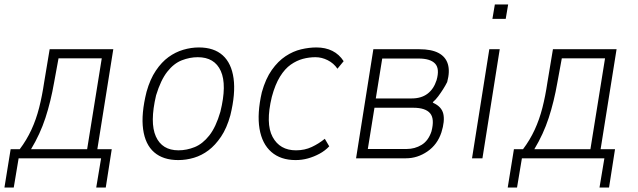

<svg xmlns="http://www.w3.org/2000/svg" viewBox="-37 -714 2878 866"><path d="M-17 132 11 -41H52Q83 -82 104.5 -128.5Q126 -175 139.5 -228Q153 -281 162 -342L187 -492H474L402 -41H467L440 132H397L419 0H47L25 132ZM103 -41H356L422 -451H227L207 -342Q192 -256 168 -182.5Q144 -109 103 -41Z M767 8Q699 8 658.5 -27Q618 -62 608.5 -131Q599 -200 624 -300Q640 -357 666 -395.5Q692 -434 723 -456.5Q754 -479 789.5 -489.5Q825 -500 860 -500Q928 -500 967.5 -464.5Q1007 -429 1016.5 -360.5Q1026 -292 1002 -194Q986 -136 960 -97.5Q934 -59 903.5 -36Q873 -13 838 -2.5Q803 8 767 8ZM768 -36Q805 -36 841 -50.5Q877 -65 907 -103Q937 -141 957 -210Q987 -331 959 -393.5Q931 -456 855 -456Q819 -456 783 -442Q747 -428 717.5 -390.5Q688 -353 667 -284Q638 -161 666 -98.5Q694 -36 768 -36Z M1296 8Q1229 8 1187 -28.5Q1145 -65 1133.5 -133.5Q1122 -202 1144 -298Q1161 -359 1189 -398.5Q1217 -438 1251 -460.5Q1285 -483 1321 -491.5Q1357 -500 1390 -500Q1431 -500 1462 -484.5Q1493 -469 1513 -438L1485 -404Q1468 -429 1441 -442.5Q1414 -456 1386 -456Q1357 -456 1329 -448.5Q1301 -441 1274.5 -422.5Q1248 -404 1226 -368.5Q1204 -333 1189 -277Q1160 -157 1192.5 -96.5Q1225 -36 1298 -36Q1337 -36 1369 -51Q1401 -66 1428 -88L1448 -54Q1429 -34 1404 -20.5Q1379 -7 1352 0.5Q1325 8 1296 8Z M1569 0 1647 -492H1854Q1909 -492 1941 -475Q1973 -458 1983 -425Q1993 -392 1980 -344Q1972 -328 1961.5 -311.5Q1951 -295 1939.5 -279.5Q1928 -264 1915 -253L1917 -250Q1955 -233 1962.5 -200.5Q1970 -168 1954 -117Q1936 -62 1891 -31Q1846 0 1794 0ZM1622 -42H1797Q1834 -42 1864.5 -60.5Q1895 -79 1909 -121Q1924 -178 1903 -203Q1882 -228 1827 -228H1652ZM1658 -270H1820Q1863 -270 1891 -291Q1919 -312 1932 -352Q1947 -404 1925.5 -427Q1904 -450 1851 -450H1687Z M2184 -629 2195 -694H2255L2244 -629ZM2092 0 2170 -492H2217L2139 0Z M2253 132 2281 -41H2322Q2353 -82 2374.5 -128.5Q2396 -175 2409.5 -228Q2423 -281 2432 -342L2457 -492H2744L2672 -41H2737L2710 132H2667L2689 0H2317L2295 132ZM2373 -41H2626L2692 -451H2497L2477 -342Q2462 -256 2438 -182.5Q2414 -109 2373 -41Z"/></svg>

Font: Nunito Sans 7pt Condensed ExtraLight
Style: Italic
Weight: 250
Width: 3
Italic angle: -9°
Designer: Vernon Adams
Foundry: Vernon Adams
Version: Version 3.101;gftools[0.9.27]